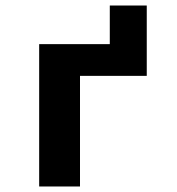

<svg xmlns="http://www.w3.org/2000/svg" viewBox="-20 -676 640 696"><path d="M122 -516H378V-656H512V-401H270V0H122Z"/></svg>

Font: Lilex Nerd Font
Style: Bold
Weight: 700
Designer: Mike Abbink, Paul van der Laan, Pieter van Rosmalen, Mikhael Khrustik
Foundry: Mikhael Khrustik
Version: Version 2.400; ttfautohint (v1.8.4.7-5d5b);Nerd Fonts 3.3.0